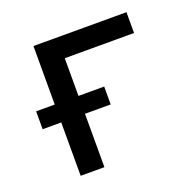

<svg xmlns="http://www.w3.org/2000/svg" viewBox="-100 -634 749 737"><g transform="rotate(-20 275.0 -265.0)"><path d="M109 0V-218H33V-291H109V-530H489V-445H206V-291H311V-218H206V0Z"/></g></svg>

Font: Lode Dark
Style: Bold
Weight: 700
Monospace: yes
Designer: Belleve Invis
Foundry: Belleve Invis
Version: Version 29.2.0; ttfautohint (v1.8.3)